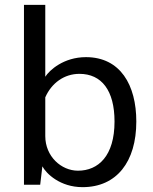

<svg xmlns="http://www.w3.org/2000/svg" viewBox="-20 -763 631 793"><path d="M321 10C462 10 543 -95 543 -261C543 -412 477 -527 335 -527C243 -527 184 -473 167 -446V-743H79V0H146L155 -76C171 -46 228 10 321 10ZM302 -58C233 -58 167 -117 167 -201V-361C193 -420 245 -458 308 -458C400 -458 453 -389 453 -261C453 -119 386 -58 302 -58Z"/></svg>

Font: United Sans
Style: Regular
Weight: 400
Designer: Pablo Impallari, Rodrigo Fuenzalida (Modified by Dan O. Williams)
Version: Version 1.000;PS 001.000;hotconv 1.0.88;makeotf.lib2.5.64775